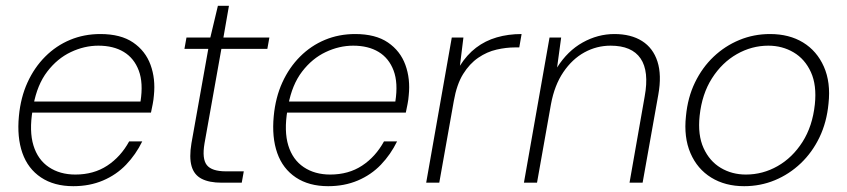

<svg xmlns="http://www.w3.org/2000/svg" viewBox="-20 -628 2913 660"><path d="M232 12Q166 12 121 -18Q76 -48 57 -102Q38 -156 45 -229Q51 -293 74.5 -344.5Q98 -396 135.5 -433.5Q173 -471 221 -491Q269 -511 325 -511Q395 -511 437.5 -482Q480 -453 497.5 -405Q515 -357 509 -300Q508 -286 505 -270.5Q502 -255 499 -241H78L85 -279H463Q473 -343 457 -385.5Q441 -428 405.5 -449.5Q370 -471 318 -471Q270 -471 223.5 -449Q177 -427 142.5 -382Q108 -337 95 -267L92 -249Q80 -177 95 -128Q110 -79 148 -53.5Q186 -28 239 -28Q302 -28 348.5 -58.5Q395 -89 424 -142H469Q447 -97 413.5 -62Q380 -27 334 -7.5Q288 12 232 12Z M742 0Q699 0 673 -13.5Q647 -27 638.5 -57Q630 -87 638 -135L696 -460H614L621 -499H703L729 -608H767L748 -499H906L899 -460H741L683 -135Q674 -82 691 -60.5Q708 -39 757 -39H818L811 0Z M1108 12Q1042 12 997 -18Q952 -48 933 -102Q914 -156 921 -229Q927 -293 950.5 -344.5Q974 -396 1011.5 -433.5Q1049 -471 1097 -491Q1145 -511 1201 -511Q1271 -511 1313.5 -482Q1356 -453 1373.5 -405Q1391 -357 1385 -300Q1384 -286 1381 -270.5Q1378 -255 1375 -241H954L961 -279H1339Q1349 -343 1333 -385.5Q1317 -428 1281.5 -449.5Q1246 -471 1194 -471Q1146 -471 1099.5 -449Q1053 -427 1018.5 -382Q984 -337 971 -267L968 -249Q956 -177 971 -128Q986 -79 1024 -53.5Q1062 -28 1115 -28Q1178 -28 1224.5 -58.5Q1271 -89 1300 -142H1345Q1323 -97 1289.5 -62Q1256 -27 1210 -7.5Q1164 12 1108 12Z M1445 0 1533 -499H1573L1561 -402Q1585 -440 1616.5 -464Q1648 -488 1687.5 -499.5Q1727 -511 1773 -511L1765 -465H1750Q1720 -465 1687 -457.5Q1654 -450 1624 -429.5Q1594 -409 1572 -373.5Q1550 -338 1540 -281L1490 0Z M1781 0 1869 -499H1909L1895 -396Q1931 -453 1983 -482Q2035 -511 2092 -511Q2149 -511 2187 -487Q2225 -463 2240 -416.5Q2255 -370 2243 -303L2189 0H2144L2196 -296Q2212 -383 2182 -427Q2152 -471 2079 -471Q2031 -471 1989 -448Q1947 -425 1916.5 -380Q1886 -335 1874 -270L1826 0Z M2538 12Q2473 12 2425 -17.5Q2377 -47 2353.5 -101.5Q2330 -156 2338 -229Q2344 -293 2369 -344.5Q2394 -396 2433 -433Q2472 -470 2521.5 -490.5Q2571 -511 2627 -511Q2693 -511 2740.5 -482Q2788 -453 2812 -399Q2836 -345 2828 -272Q2822 -208 2797 -156Q2772 -104 2732.5 -66.5Q2693 -29 2643.5 -8.5Q2594 12 2538 12ZM2544 -28Q2602 -28 2653 -57Q2704 -86 2738.5 -140Q2773 -194 2781 -269Q2788 -335 2767.5 -380Q2747 -425 2708 -448Q2669 -471 2621 -471Q2564 -471 2513 -442Q2462 -413 2427.5 -359Q2393 -305 2385 -230Q2378 -164 2398.5 -119Q2419 -74 2457.5 -51Q2496 -28 2544 -28Z"/></svg>

Font: DM Sans 20pt ExtraLight
Style: Italic
Weight: 250
Italic angle: -10°
Version: Version 4.004;gftools[0.9.30]